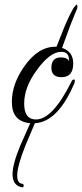

<svg xmlns="http://www.w3.org/2000/svg" viewBox="-20 -570 353 826"><path d="M75 236Q73 236 67 234Q34 223 34 180Q34 136 67 57L110 -40Q31 -47 31 -131Q31 -209 85 -285Q144 -369 218 -369H223L257 -454Q277 -502 296 -535Q307 -550 310 -550Q313 -550 313 -540Q313 -532 308 -524Q306 -519 300 -504.5Q294 -490 284 -465L247 -364Q295 -348 295 -297Q295 -238 245 -238Q201 -238 201 -278Q201 -323 242 -323Q270 -323 276 -307Q280 -347 243 -347Q195 -347 138 -268Q84 -195 84 -124Q84 -56 135 -56Q206 -56 287 -218Q291 -228 298 -228Q302 -228 302 -223Q302 -222 301.5 -219Q301 -216 300 -212Q229 -45 130 -40L89 57Q54 145 54 186Q54 215 72 220Q82 221 82 228Q82 236 75 236Z"/></svg>

Font: Lovers Quarrel
Style: Regular
Weight: 400
Designer: Robert E. Leuschke
Foundry: Robert E. Leuschke
Version: Version 1.010; ttfautohint (v1.8.3)